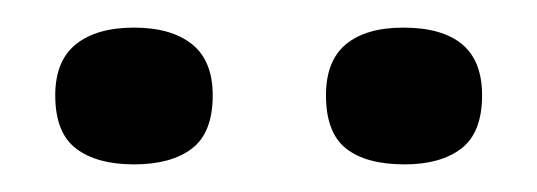

<svg xmlns="http://www.w3.org/2000/svg" viewBox="-20 -727 389 139"><path d="M273 -608Q245 -608 230.5 -619.5Q216 -631 216 -658Q216 -683 230.5 -695Q245 -707 272 -707Q300 -707 314.5 -695Q329 -683 329 -658Q329 -631 314 -619.5Q299 -608 273 -608ZM77 -608Q50 -608 35 -619.5Q20 -631 20 -658Q20 -683 35 -695Q50 -707 77 -707Q104 -707 119 -695Q134 -683 134 -658Q134 -631 119 -619.5Q104 -608 77 -608Z"/></svg>

Font: Bricolage Grotesque 24pt
Style: Regular
Weight: 400
Designer: Mathieu Triay
Foundry: Atelier Triay
Version: Version 1.001;gftools[0.9.33.dev8+g029e19f]